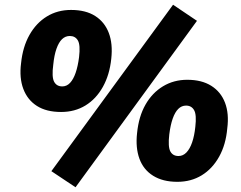

<svg xmlns="http://www.w3.org/2000/svg" viewBox="-20 -757 1018 811"><path d="M299 34 197 -34 711 -737 812 -669ZM238 -284Q176 -284 136 -309.5Q96 -335 78.5 -381.5Q61 -428 69 -490Q76 -559 104.5 -609.5Q133 -660 178 -687.5Q223 -715 280 -715Q342 -715 382 -689.5Q422 -664 439.5 -618Q457 -572 450 -509Q443 -441 414.5 -390Q386 -339 341 -311.5Q296 -284 238 -284ZM243 -392Q262 -392 276 -407Q290 -422 299.5 -449.5Q309 -477 314 -516Q320 -567 309 -586Q298 -605 275 -605Q256 -605 242 -591.5Q228 -578 218.5 -551Q209 -524 205 -484Q198 -432 208.5 -412Q219 -392 243 -392ZM729 11Q668 11 627 -14.5Q586 -40 569 -86.5Q552 -133 559 -195Q566 -265 594.5 -315Q623 -365 668.5 -392.5Q714 -420 771 -420Q832 -420 872.5 -394.5Q913 -369 930.5 -323Q948 -277 940 -215Q934 -146 905.5 -95Q877 -44 832 -16.5Q787 11 729 11ZM734 -98Q753 -98 767.5 -113Q782 -128 791.5 -155.5Q801 -183 805 -221Q811 -272 800 -291.5Q789 -311 766 -311Q747 -311 733 -297Q719 -283 709.5 -256Q700 -229 695 -189Q689 -137 699.5 -117.5Q710 -98 734 -98Z"/></svg>

Font: Nunito Sans 8pt Black
Style: Italic
Weight: 900
Italic angle: -9°
Version: Version 3.101;gftools[0.9.27]